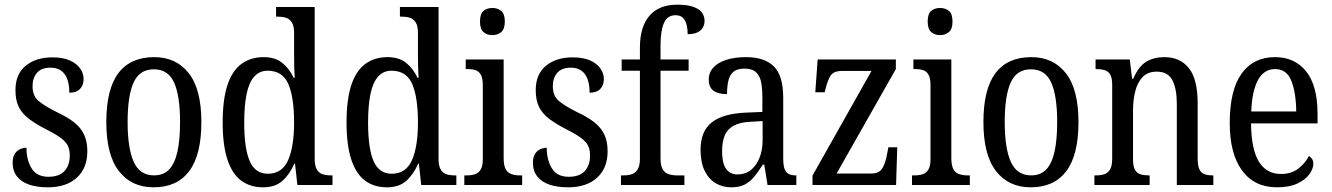

<svg xmlns="http://www.w3.org/2000/svg" viewBox="-20 -790 5688 820"><path d="M184 10Q138 10 104.5 -1.5Q71 -13 52.5 -36.5Q34 -60 34 -95Q34 -119 43 -133Q52 -147 66 -153Q80 -159 93 -159Q93 -107 115 -71Q137 -35 187 -35Q233 -35 255.5 -59.5Q278 -84 278 -126Q278 -151 269.5 -168Q261 -185 239.5 -201Q218 -217 180 -236Q133 -260 103.5 -282.5Q74 -305 60 -333.5Q46 -362 46 -405Q46 -473 89.5 -509Q133 -545 204 -545Q249 -545 278 -532Q307 -519 322 -498Q337 -477 337 -452Q337 -426 321.5 -410Q306 -394 276 -394Q276 -447 255.5 -474Q235 -501 196 -501Q157 -501 138 -479Q119 -457 119 -422Q119 -382 143 -360.5Q167 -339 223 -311Q268 -290 296.5 -267.5Q325 -245 339 -215.5Q353 -186 353 -144Q353 -72 308 -31Q263 10 184 10Z M636 10Q542 10 488 -59Q434 -128 434 -269Q434 -409 485.5 -477.5Q537 -546 639 -546Q732 -546 786 -477.5Q840 -409 840 -269Q840 -128 788 -59Q736 10 636 10ZM638 -41Q679 -41 703 -67Q727 -93 738 -143.5Q749 -194 749 -269Q749 -381 723.5 -437.5Q698 -494 637 -494Q576 -494 550.5 -437.5Q525 -381 525 -269Q525 -157 551 -99Q577 -41 638 -41Z M1104 10Q1048 10 1009.5 -19Q971 -48 951 -109.5Q931 -171 931 -267Q931 -364 951 -425.5Q971 -487 1010.5 -516.5Q1050 -546 1106 -546Q1155 -546 1185.5 -521.5Q1216 -497 1234 -458H1239Q1237 -482 1236.5 -510Q1236 -538 1236 -564V-650Q1236 -680 1226 -695Q1216 -710 1200.5 -714.5Q1185 -719 1166 -719H1159V-760H1324V-111Q1324 -82 1333 -66.5Q1342 -51 1357.5 -46Q1373 -41 1392 -41H1400V0H1250L1240 -91H1237Q1217 -45 1186 -17.5Q1155 10 1104 10ZM1124 -48Q1185 -48 1210.5 -106Q1236 -164 1236 -267Q1236 -374 1211.5 -431Q1187 -488 1123 -488Q1088 -488 1065.5 -462.5Q1043 -437 1033 -387.5Q1023 -338 1023 -266Q1023 -156 1046.5 -102Q1070 -48 1124 -48Z M1633 10Q1577 10 1538.5 -19Q1500 -48 1480 -109.5Q1460 -171 1460 -267Q1460 -364 1480 -425.5Q1500 -487 1539.5 -516.5Q1579 -546 1635 -546Q1684 -546 1714.5 -521.5Q1745 -497 1763 -458H1768Q1766 -482 1765.5 -510Q1765 -538 1765 -564V-650Q1765 -680 1755 -695Q1745 -710 1729.5 -714.5Q1714 -719 1695 -719H1688V-760H1853V-111Q1853 -82 1862 -66.5Q1871 -51 1886.5 -46Q1902 -41 1921 -41H1929V0H1779L1769 -91H1766Q1746 -45 1715 -17.5Q1684 10 1633 10ZM1653 -48Q1714 -48 1739.5 -106Q1765 -164 1765 -267Q1765 -374 1740.5 -431Q1716 -488 1652 -488Q1617 -488 1594.5 -462.5Q1572 -437 1562 -387.5Q1552 -338 1552 -266Q1552 -156 1575.5 -102Q1599 -48 1653 -48Z M1963 0V-41H1974Q1994 -41 2009 -46Q2024 -51 2033 -66Q2042 -81 2042 -110V-425Q2042 -455 2034 -470Q2026 -485 2011.5 -490Q1997 -495 1977 -495H1969V-536H2131V-115Q2131 -84 2139.5 -68Q2148 -52 2164 -46.5Q2180 -41 2199 -41H2210V0ZM2083 -640Q2060 -640 2045 -653Q2030 -666 2030 -698Q2030 -731 2045 -743.5Q2060 -756 2083 -756Q2105 -756 2120.5 -743.5Q2136 -731 2136 -698Q2136 -666 2120.5 -653Q2105 -640 2083 -640Z M2406 10Q2360 10 2326.5 -1.5Q2293 -13 2274.5 -36.5Q2256 -60 2256 -95Q2256 -119 2265 -133Q2274 -147 2288 -153Q2302 -159 2315 -159Q2315 -107 2337 -71Q2359 -35 2409 -35Q2455 -35 2477.5 -59.5Q2500 -84 2500 -126Q2500 -151 2491.5 -168Q2483 -185 2461.5 -201Q2440 -217 2402 -236Q2355 -260 2325.5 -282.5Q2296 -305 2282 -333.5Q2268 -362 2268 -405Q2268 -473 2311.5 -509Q2355 -545 2426 -545Q2471 -545 2500 -532Q2529 -519 2544 -498Q2559 -477 2559 -452Q2559 -426 2543.5 -410Q2528 -394 2498 -394Q2498 -447 2477.5 -474Q2457 -501 2418 -501Q2379 -501 2360 -479Q2341 -457 2341 -422Q2341 -382 2365 -360.5Q2389 -339 2445 -311Q2490 -290 2518.5 -267.5Q2547 -245 2561 -215.5Q2575 -186 2575 -144Q2575 -72 2530 -31Q2485 10 2406 10Z M2632 0V-41H2644Q2662 -41 2678 -46Q2694 -51 2703.5 -66.5Q2713 -82 2713 -113V-488H2635V-536H2713V-587Q2713 -676 2754 -723Q2795 -770 2872 -770Q2915 -770 2940.5 -761Q2966 -752 2977.5 -736.5Q2989 -721 2989 -701Q2989 -684 2981 -671Q2973 -658 2957 -651Q2941 -644 2917 -644Q2917 -665 2912.5 -683.5Q2908 -702 2897 -713.5Q2886 -725 2865 -725Q2830 -725 2815.5 -691.5Q2801 -658 2801 -596V-536H2921V-488H2801V-113Q2801 -82 2810.5 -66.5Q2820 -51 2836 -46Q2852 -41 2870 -41H2903V0Z M3103 10Q3066 10 3036.5 -7.5Q3007 -25 2989.5 -60.5Q2972 -96 2972 -150Q2972 -230 3020 -267.5Q3068 -305 3166 -309L3236 -312V-373Q3236 -410 3231 -437.5Q3226 -465 3209.5 -481Q3193 -497 3159 -497Q3128 -497 3112 -483Q3096 -469 3090.5 -444.5Q3085 -420 3085 -388Q3046 -388 3026.5 -403Q3007 -418 3007 -450Q3007 -481 3027.5 -502.5Q3048 -524 3083.5 -535Q3119 -546 3166 -546Q3245 -546 3285 -506.5Q3325 -467 3325 -372V-113Q3325 -85 3330.5 -69.5Q3336 -54 3347.5 -47.5Q3359 -41 3378 -41H3381V0H3258L3244 -87H3238Q3220 -59 3202.5 -37Q3185 -15 3162 -2.5Q3139 10 3103 10ZM3129 -45Q3163 -45 3186.5 -63.5Q3210 -82 3223.5 -115.5Q3237 -149 3237 -191V-273L3186 -270Q3140 -268 3113 -253Q3086 -238 3075 -211Q3064 -184 3064 -144Q3064 -113 3070.5 -91Q3077 -69 3092 -57Q3107 -45 3129 -45Z M3450 0V-40L3702 -487H3576Q3540 -487 3527 -466.5Q3514 -446 3505 -407L3502 -396H3462L3472 -536H3806V-495L3553 -49H3702Q3735 -49 3748.5 -71.5Q3762 -94 3769 -134L3774 -161H3812L3807 0Z M3875 0V-41H3886Q3906 -41 3921 -46Q3936 -51 3945 -66Q3954 -81 3954 -110V-425Q3954 -455 3946 -470Q3938 -485 3923.5 -490Q3909 -495 3889 -495H3881V-536H4043V-115Q4043 -84 4051.5 -68Q4060 -52 4076 -46.5Q4092 -41 4111 -41H4122V0ZM3995 -640Q3972 -640 3957 -653Q3942 -666 3942 -698Q3942 -731 3957 -743.5Q3972 -756 3995 -756Q4017 -756 4032.5 -743.5Q4048 -731 4048 -698Q4048 -666 4032.5 -653Q4017 -640 3995 -640Z M4382 10Q4288 10 4234 -59Q4180 -128 4180 -269Q4180 -409 4231.5 -477.5Q4283 -546 4385 -546Q4478 -546 4532 -477.5Q4586 -409 4586 -269Q4586 -128 4534 -59Q4482 10 4382 10ZM4384 -41Q4425 -41 4449 -67Q4473 -93 4484 -143.5Q4495 -194 4495 -269Q4495 -381 4469.5 -437.5Q4444 -494 4383 -494Q4322 -494 4296.5 -437.5Q4271 -381 4271 -269Q4271 -157 4297 -99Q4323 -41 4384 -41Z M4654 0V-41H4662Q4681 -41 4696.5 -46Q4712 -51 4721 -66.5Q4730 -82 4730 -113V-427Q4730 -457 4721.5 -471.5Q4713 -486 4697.5 -490.5Q4682 -495 4664 -495H4659V-536H4805L4815 -454H4820Q4843 -507 4875.5 -526.5Q4908 -546 4953 -546Q5020 -546 5057.5 -499Q5095 -452 5095 -349V-113Q5095 -82 5102.5 -66.5Q5110 -51 5124.5 -46Q5139 -41 5158 -41H5162V0H5006V-346Q5006 -411 4987 -447.5Q4968 -484 4920 -484Q4882 -484 4860 -461Q4838 -438 4828.5 -400.5Q4819 -363 4819 -321V-108Q4819 -79 4827.5 -64.5Q4836 -50 4851 -45.5Q4866 -41 4885 -41H4890V0Z M5434 10Q5337 10 5284.5 -62Q5232 -134 5232 -264Q5232 -405 5282.5 -475.5Q5333 -546 5425 -546Q5510 -546 5558.5 -485Q5607 -424 5607 -305V-263H5323Q5324 -152 5356.5 -99.5Q5389 -47 5451 -47Q5495 -47 5525 -70Q5555 -93 5570 -124Q5577 -120 5583 -112Q5589 -104 5589 -90Q5589 -70 5572.5 -46.5Q5556 -23 5521.5 -6.5Q5487 10 5434 10ZM5516 -314Q5515 -395 5495 -445Q5475 -495 5426 -495Q5378 -495 5352.5 -448Q5327 -401 5324 -314Z"/></svg>

Font: Noto Serif Khmer Condensed
Style: Regular
Weight: 400
Width: 3
Designer: Danh Hong and the Monotype Design Team
Foundry: Monotype Imaging Inc.
Version: Version 2.004